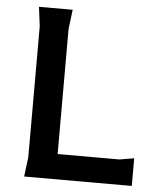

<svg xmlns="http://www.w3.org/2000/svg" viewBox="-51 -744 655 789"><g transform="rotate(5 276.5 -350.0)"><path d="M78 0 88 -80V-620L78 -700H217L207 -620V-104H462L522 -114V0Z"/></g></svg>

Font: AR One Sans SemiBold
Style: Regular
Weight: 600
Designer: Niteesh Yadav
Foundry: Niteesh Yadav
Version: Version 1.001;gftools[0.9.33]